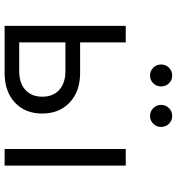

<svg xmlns="http://www.w3.org/2000/svg" viewBox="12 -758 747 810"><g transform="rotate(90 385.0 -353.5)"><path d="M89.5 0V-511H159.5V-318.5H288.5Q365.5 -318.5 412.5 -274.8Q459.5 -231 459.5 -158.5Q459.5 -86.5 413 -43.2Q366.5 0 288.5 0ZM159.5 -61.5H280.5Q331 -61.5 359.8 -87.5Q388.5 -113.5 388.5 -159Q388.5 -204.5 359.8 -230.5Q331 -256.5 280.5 -256.5H159.5ZM609 0V-511H679V0ZM469.5 -613.5Q450.5 -613.5 436.8 -627Q423 -640.5 423 -660Q423 -680 436.8 -693.5Q450.5 -707 469.5 -707Q489 -707 502.5 -693.5Q516 -680 516 -660Q516 -640.5 502.5 -627Q489 -613.5 469.5 -613.5ZM299 -613.5Q280 -613.5 266.2 -627Q252.5 -640.5 252.5 -660Q252.5 -680 266.2 -693.5Q280 -707 299 -707Q318.5 -707 331.8 -693.5Q345 -680 345 -660Q345 -640.5 331.8 -627Q318.5 -613.5 299 -613.5Z"/></g></svg>

Font: Overpass Light
Style: Regular
Weight: 300
Designer: Delve Withrington, Dave Bailey, Thomas Jockin
Foundry: Delve Fonts LLC
Version: Version 4.000; ttfautohint (v1.8.3)